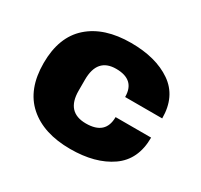

<svg xmlns="http://www.w3.org/2000/svg" viewBox="-121 -697 908 866"><g transform="rotate(30 333.5 -264.0)"><path d="M36 -264Q36 -400 115 -470Q194 -540 333 -540Q463 -540 543.5 -484.5Q624 -429 624 -315H431Q431 -405 333 -405Q235 -405 235 -292V-235Q235 -123 337 -123Q439 -123 439 -215H624Q624 -100 543.5 -44Q463 12 333 12Q194 12 115 -58Q36 -128 36 -264Z"/></g></svg>

Font: Archivo Black
Style: Regular
Weight: 400
Designer: Hector Gatti
Foundry: Omnibus-Type
Version: Version 1.101; ttfautohint (v1.8)